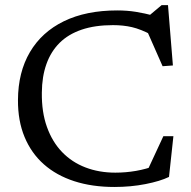

<svg xmlns="http://www.w3.org/2000/svg" viewBox="-20 -734 759 764"><path d="M439 -47Q480.5 -47 521 -54Q561.5 -61 599.5 -75.5L561 -43.5L630 -192H670L652.5 -30Q617.5 -13 559 -1.5Q500.5 10 435 10Q346.5 10 275.5 -13Q204.5 -36 154.5 -80.2Q104.5 -124.5 77.8 -188.8Q51 -253 51.5 -336Q52 -446.5 99 -526.5Q146 -606.5 234.2 -649.5Q322.5 -692.5 446.5 -692.5Q485.5 -692.5 520 -687Q554.5 -681.5 596.5 -670.5L567.5 -667L623 -713.5H648.5L668 -473.5L627 -470.5L560 -622.5L582.5 -595.5Q539.5 -618 505 -626Q470.5 -634 429.5 -634Q358 -634 305 -616Q252 -598 217.2 -563.5Q182.5 -529 164.8 -479.2Q147 -429.5 146.5 -365.5Q145.5 -288 166.8 -228.8Q188 -169.5 227 -129Q266 -88.5 320 -67.8Q374 -47 439 -47Z"/></svg>

Font: Newsreader
Style: Regular
Weight: 400
Designer: Hugues Gentile
Foundry: Production Type
Version: Version 1.003